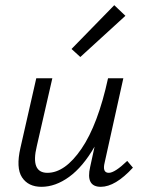

<svg xmlns="http://www.w3.org/2000/svg" viewBox="-20 -716 558 741"><path d="M464 -655 290 -496 256 -527 421 -696ZM471 -95 493 -69Q425 5 369 5Q310 5 328 -72L345 -150Q300 -72 247 -33.5Q194 5 140 5Q89 5 65 -31.5Q41 -68 59 -146L120 -414H182L122 -152Q97 -49 163 -49Q231 -49 294.5 -142Q358 -235 397 -414H456L384 -89Q374 -49 400 -49Q423 -49 471 -95Z"/></svg>

Font: EauTest
Style: Italic
Weight: 400
Italic angle: -12°
Designer: Christian Thalmann (Catharsis Fonts)
Version: Version 0.001;PS 000.001;hotconv 1.0.88;makeotf.lib2.5.64775